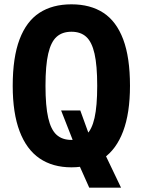

<svg xmlns="http://www.w3.org/2000/svg" viewBox="-20 -762 660 888"><path d="M391.9 -139.2 435.2 -112.7 539.9 106.1H392.8L324.8 -46.2L334.4 -68.2L262.6 -251.2H351.3ZM310.4 11.9Q223.7 11.9 163.1 -29.4Q102.6 -70.7 70.7 -154.8Q38.8 -238.9 38.8 -365.2Q38.8 -496.3 70.5 -580Q102.2 -663.6 162.5 -702.8Q222.9 -742 310.4 -742Q397.9 -742 458.1 -702.8Q518.2 -663.6 549.8 -580Q581.2 -496.3 581.2 -365.2Q581.2 -238.9 549.5 -154.8Q517.8 -70.7 457.5 -29.4Q397.2 11.9 310.4 11.9ZM310.4 -615.2Q267.7 -615.2 241.6 -591.5Q215.5 -567.9 203 -513.5Q190.4 -459 190.4 -365.2Q190.4 -271.2 203 -216.8Q215.5 -162.2 241.6 -138.6Q267.7 -114.9 310.4 -114.9Q353.2 -114.9 379 -138.6Q404.9 -162.2 417.2 -216.5Q429.6 -270.8 429.6 -365.2Q429.6 -459.4 417.2 -513.7Q404.9 -567.9 379 -591.5Q353.2 -615.2 310.4 -615.2Z"/></svg>

Font: Monaspace Neon Var ExtraLight
Style: Regular
Weight: 200
Designer: Riley Cran and the Lettermatic Team
Version: Version 1.200 (Monaspace Neon Var)